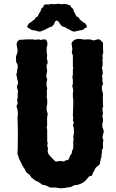

<svg xmlns="http://www.w3.org/2000/svg" viewBox="-20 -1002 625 1033"><path d="M530.8 -417 534.2 -389.2 530.8 -378.9 534.2 -357.4V-348.6L530.8 -338.4V-320.8Q531.2 -315.9 535.2 -307.1Q539.1 -298.3 538.1 -292L530.8 -264.2L536.1 -247.6L533.2 -231Q533.2 -229 534.2 -217.3Q535.2 -205.6 532.2 -201.2Q528.8 -196.3 527.8 -193.8L528.8 -182.1L525.9 -168Q525.9 -162.6 525.9 -157.2Q520.5 -146 519.5 -132.8Q518.6 -119.6 512.7 -114.3Q506.8 -108.9 499.5 -103.5Q492.7 -98.1 492.2 -94.7Q491.2 -90.8 485.4 -81.1Q479.5 -71.3 478.5 -69.3Q478 -67.9 477.5 -64.5Q476.1 -55.2 468.3 -55.2Q460.4 -55.2 459 -51.8Q455.1 -48.8 449.2 -40.5Q431.6 -15.6 395 -6.8Q393.1 -5.9 387.7 -6.3Q381.8 -6.8 379.9 -5.9Q377.9 -4.9 374.5 -2.9Q371.1 -1 368.2 1Q362.8 4.4 351.6 5.4Q340.3 5.9 332 8.8Q306.2 12.7 293.9 9.3Q281.2 5.9 266.1 6.8Q251 7.8 247.1 5.9Q224.1 -7.3 216.8 -6.3Q209.5 -5.4 198.2 -15.1Q186.5 -24.9 178.2 -26.9Q169.9 -28.8 151.9 -44.9Q147.9 -46.9 143.1 -55.7Q138.2 -64.5 130.4 -68.4Q123 -73.2 121.1 -76.2Q119.1 -79.1 116.2 -85.9Q113.3 -92.8 107.4 -100.6Q101.6 -108.4 93.8 -125Q85.9 -141.6 83 -147Q80.1 -151.9 80.1 -157.7L75.2 -170.9Q73.2 -171.9 74.2 -184.6Q75.2 -197.3 75.2 -198.2L76.2 -273.9Q76.2 -321.8 74.2 -372.1L76.2 -386.2Q76.2 -401.4 74.2 -412.1L68.8 -428.2Q68.8 -433.1 75.2 -445.8L71.8 -464.8Q71.8 -467.3 75.2 -474.1V-499Q78.1 -511.2 74.7 -520Q68.8 -535.2 73.2 -543Q81.5 -558.1 71.8 -577.1V-587.9Q67.9 -591.8 67.9 -601.1L71.8 -615.2V-626L75.2 -633.8Q75.2 -651.9 74.2 -654.8L66.9 -668.9Q64.9 -693.4 66.4 -699.2Q67.9 -705.1 70.8 -711.4Q77.6 -726.6 71.8 -747.6Q65.9 -768.6 75.2 -780.8Q76.2 -781.7 83 -787.1Q83 -789.1 97.2 -788.1L121.1 -790H159.2L167 -788.1L190.9 -790L198.2 -787.1Q202.1 -787.1 210 -789.1Q217.8 -791 223.1 -790Q230 -788.1 233.4 -776.9Q236.8 -765.6 234.4 -757.8Q231.9 -750 231.4 -748.5Q231 -747.1 231 -730.5Q231 -713.9 232.4 -710.9Q233.9 -707 233.9 -706.1L231.9 -688L236.8 -667Q236.8 -663.1 232.4 -654.8Q228 -646.5 233.9 -622.1L229 -595.2Q228 -590.8 231 -584Q233.9 -577.1 233.9 -574.2L230 -556.2L231 -536.1Q233.9 -530.3 233.9 -524.4Q233.9 -518.6 231 -512.2L232.9 -499L231 -481.9Q234.9 -469.7 234.4 -451.2Q233.9 -433.1 231 -430.2V-408.2Q236.8 -390.6 236.8 -389.2L233.9 -372.1Q232.9 -365.2 233.4 -350.1Q233.9 -335 233.9 -330.1Q233.9 -325.2 231 -317.9L233.9 -305.2V-242.2L236.8 -232.9L233.9 -216.8L238.8 -204.1Q231.4 -181.6 246.6 -165.5Q261.7 -149.9 265.6 -145.5Q269.5 -141.1 272.5 -138.7Q275.9 -136.2 278.8 -133.8Q281.7 -131.3 304.2 -136.2Q306.2 -136.2 315.4 -134.3Q324.7 -132.3 328.1 -135.7Q333 -140.1 336.9 -140.1H340.3Q345.7 -140.1 347.2 -143.1Q351.6 -146 353.5 -154.3Q355.5 -164.6 361.3 -170.4Q367.2 -176.3 366.7 -181.6Q366.2 -187 366.7 -188.5Q367.2 -189.9 369.1 -192.9Q371.1 -196.3 372.6 -200.2Q374 -204.1 374.5 -212.9Q375 -221.7 374 -232.4Q373 -243.2 375 -246.1Q377 -249 375.5 -257.8Q374 -266.6 374 -270L377 -277.8Q378.9 -291 377 -314L372.1 -329.1L377 -341.8L372.1 -356L374 -365.2L372.1 -379.9Q375 -445.8 374 -467.8L372.1 -478Q371.1 -503.9 374 -518.1L369.1 -539.1Q368.2 -541 370.1 -544.9Q372.1 -548.8 372.1 -557.6V-570.8Q369.1 -588.9 369.1 -589.8L372.1 -598.1V-627.9L374 -635.7L372.1 -643.1V-704.1L366.2 -717.8L369.1 -738.8Q369.1 -741.2 367.7 -749Q366.2 -756.8 365.2 -764.6Q364.3 -772.5 373 -781.2Q381.8 -790 395.5 -792Q409.2 -793.9 418 -791.5Q426.8 -789.1 430.7 -789.1Q434.6 -789.1 449.7 -790Q464.4 -791 471.7 -788.1Q479 -785.2 481.9 -784.7Q484.9 -784.2 497.1 -788.1Q509.3 -792 514.2 -790Q519 -788.1 525.4 -781.2Q532.2 -774.4 533.2 -772.9Q534.2 -771 534.2 -752.9L535.2 -716.8L530.8 -703.1L533.2 -688Q533.2 -685.1 530.8 -680.2L532.2 -664.1V-652.8L527.8 -633.8Q532.2 -629.4 533.2 -607.9L528.8 -592.8L530.8 -585.9V-567.9L534.2 -550.8L527.8 -536.1Q527.8 -515.1 534.2 -498L533.2 -476.1L534.2 -437L535.2 -430.2ZM330.1 -981Q360.8 -974.6 360.8 -967.8Q360.8 -964.4 367.7 -959Q374.5 -954.1 375.5 -948.2Q376.5 -938 382.8 -931.2Q390.6 -914.1 391.6 -913.6Q392.6 -913.1 394.5 -912.1Q396 -911.1 399.4 -910.6Q402.8 -910.2 405.8 -903.3Q409.2 -897 411.1 -895Q411.1 -892.1 417 -892.1Q422.9 -886.2 423.8 -884.8Q441.9 -875.5 441.9 -871.1Q447.8 -864.3 447.3 -859.4Q446.8 -854.5 443.4 -852.5Q439.9 -851.1 437 -850.1Q434.6 -849.6 429.7 -844.7Q424.8 -839.8 418.5 -839.8Q412.1 -839.8 390.1 -834H388.2Q378.9 -829.1 367.2 -835.4Q356 -841.8 350.1 -844.2Q344.2 -846.7 337.4 -851.1Q331.1 -855 328.6 -856Q326.2 -856.9 323.7 -857.4Q314.5 -859.4 310.5 -863.8Q307.1 -868.2 306.2 -869.1Q304.7 -870.1 301.8 -875.5Q292.5 -891.1 285.6 -891.1Q278.8 -891.6 274.4 -880.9Q270 -870.1 268.6 -869.1Q267.6 -868.2 263.7 -863.8Q260.3 -859.4 256.8 -858.4Q247.1 -856 237.3 -850.6Q227.5 -844.7 223.6 -843.3Q219.7 -841.8 214.8 -839.4Q200.7 -832 189.9 -832L172.9 -836.9L164.1 -838.9Q150.9 -838.9 146.5 -842.8Q142.1 -846.7 141.1 -847.7Q140.1 -848.1 138.7 -848.6Q137.2 -849.1 135.7 -850.1Q133.8 -851.1 130.9 -852.5Q121.6 -856.9 131.8 -870.1Q132.8 -871.1 134.3 -874Q135.7 -877 144 -881.3Q151.9 -885.7 153.8 -888.7Q155.8 -891.6 160.2 -893.1Q164.6 -895 168 -900.4Q170.9 -906.2 172.4 -908.2Q173.8 -910.2 177.7 -911.1Q181.6 -912.1 183.1 -914.1L190.9 -931.2Q197.3 -937.5 198.7 -943.4Q200.2 -949.2 201.2 -952.1Q202.1 -955.1 206.5 -959Q210.9 -962.9 212.9 -964.8L213.9 -967.8V-970.2Q216.8 -976.1 226.1 -979L235.4 -978Q239.7 -978 244.1 -978L256.8 -981L266.1 -979L275.9 -980L298.8 -981.9Q304.7 -979 308.1 -979Z"/></svg>

Font: AntiqueNobleBoldCondensed
Style: BoldCondensed
Weight: 700
Version: Version 001.000